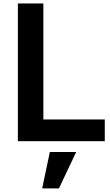

<svg xmlns="http://www.w3.org/2000/svg" viewBox="-20 -806 629 1096"><path d="M82 0V-786.1H227.5V-124H578.1V0ZM220.7 269.5 264.6 61.5H415L316.4 269.5Z"/></svg>

Font: Gothic A1 ExtraBold
Style: Regular
Weight: 800
Designer: HanYang I&C Co.,Ltd.
Foundry: HanYang I&C Co.,Ltd.
Version: Version 2.50